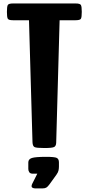

<svg xmlns="http://www.w3.org/2000/svg" viewBox="-20 -845 506 1096"><path d="M232.9 0Q188 0 177.2 -5.4Q166.5 -10.7 165.5 -33.2L145.5 -729.5H54.2Q28.8 -729.5 24.2 -738.5Q19.5 -747.6 19.5 -777.3Q19.5 -806.6 24.2 -815.9Q28.8 -825.2 54.2 -825.2H411.6Q437.5 -825.2 442.1 -815.9Q446.8 -806.6 446.8 -777.3Q446.8 -747.6 442.1 -738.5Q437.5 -729.5 411.6 -729.5H320.3L300.8 -30.8Q300.3 -11.7 289.1 -5.9Q277.8 0 232.9 0ZM182.1 230.5Q172.9 230.5 166.5 227.3Q160.2 224.1 160.2 218.3Q160.2 210.9 164.3 203.4Q168.5 195.8 172.9 186.5L192.9 146.5H167.5Q152.8 146.5 147.2 138.2Q141.6 129.9 141.6 119.6V82Q141.6 63.5 161.9 56.9Q182.1 50.3 243.7 50.3Q291.5 50.3 304 56.4Q316.4 62.5 316.4 82V105.5Q316.4 116.2 314.2 127.4Q312 138.7 301.8 152.8L262.7 207Q252.4 221.2 244.4 225.8Q236.3 230.5 222.2 230.5Z"/></svg>

Font: Denk One
Style: Regular
Weight: 400
Designer: Irina Smirnova, Eben Sorkin
Foundry: Sorkin Type Co.f
Version: Version 1.004; ttfautohint (v1.8.4.7-5d5b);gftools[0.9.23]